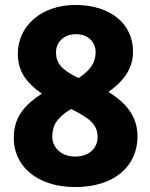

<svg xmlns="http://www.w3.org/2000/svg" viewBox="-20 -733 606 775"><path d="M535 -182C535 -61 440 22 284 22C120 22 30 -72 36 -185C38 -264 83 -312 149 -355C83 -401 52 -448 52 -516C52 -629 148 -713 284 -713C425 -713 517 -638 517 -524C517 -454 476 -403 418 -362C498 -312 535 -256 535 -182ZM366 -523C366 -560 339 -595 287 -595C236 -595 206 -561 206 -522C206 -480 226 -452 297 -418C346 -450 366 -481 366 -523ZM374 -180C374 -233 337 -258 267 -293C209 -258 191 -226 191 -181C191 -140 225 -101 283 -101C341 -101 374 -136 374 -180Z"/></svg>

Font: Repo ExtraBold
Style: Bold
Weight: 700
Designer: Stefan Peev
Foundry: Context Ltd
Version: Version 1.502